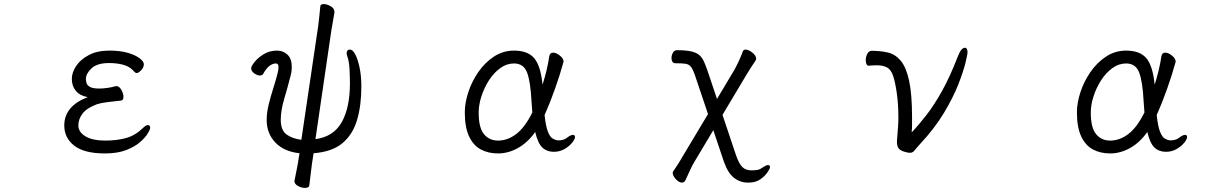

<svg xmlns="http://www.w3.org/2000/svg" viewBox="-20 -734 6040 941"><path d="M551 -312Q564 -312 574.5 -294Q585 -276 585 -259Q585 -242 572 -241Q541 -238 506.5 -233.5Q472 -229 455 -223Q406 -205 385 -178Q364 -151 364 -119Q364 -87 398.5 -66Q433 -45 496 -45Q553 -45 598 -57.5Q643 -70 681 -107Q695 -121 705 -121Q716 -121 716 -107Q716 -100 704.5 -80.5Q693 -61 667 -38Q641 -15 598.5 1.5Q556 18 494 18Q393 18 344 -20Q295 -58 295 -119Q295 -214 410 -258Q371 -265 351.5 -289Q332 -313 332 -347Q332 -379 353.5 -411Q375 -443 416 -464.5Q457 -486 516 -486Q571 -486 608.5 -474.5Q646 -463 665.5 -447.5Q685 -432 685 -419Q685 -412 681.5 -403.5Q678 -395 669 -387Q658 -376 650 -376Q645 -376 641 -380Q637 -384 632 -389Q613 -409 582.5 -417Q552 -425 514 -425Q456 -425 428.5 -399Q401 -373 401 -347Q401 -339 404 -327.5Q407 -316 421 -308Q435 -300 467 -300Q486 -300 509 -303.5Q532 -307 548 -312Z M1509 68Q1506 89 1502.5 119.5Q1499 150 1496 174Q1495 187 1474 187Q1458 187 1440.5 177.5Q1423 168 1423 153Q1423 151 1423.5 150Q1424 149 1424 148Q1429 123 1435 93Q1441 63 1444 41L1448 17Q1372 9 1329.5 -35.5Q1287 -80 1287 -146Q1287 -182 1297 -222.5Q1307 -263 1319.5 -302Q1332 -341 1340 -373Q1343 -384 1344 -392Q1345 -400 1345 -406Q1345 -423 1332 -423Q1316 -423 1300 -410.5Q1284 -398 1270 -372Q1265 -364 1254 -364Q1241 -364 1226 -374.5Q1211 -385 1211 -400Q1211 -409 1227.5 -430Q1244 -451 1272.5 -468.5Q1301 -486 1338 -486Q1367 -486 1388.5 -466.5Q1410 -447 1410 -406Q1410 -397 1409 -387Q1408 -377 1405 -366Q1391 -310 1373.5 -251.5Q1356 -193 1356 -147Q1356 -95 1385 -74.5Q1414 -54 1457 -49L1540 -610Q1542 -627 1545 -654Q1548 -681 1550 -704Q1551 -714 1567 -714Q1582 -714 1600.5 -703.5Q1619 -693 1619 -676V-672L1604 -585L1526 -52Q1615 -64 1655 -135.5Q1695 -207 1695 -325Q1695 -357 1693 -396Q1691 -435 1682 -458Q1679 -467 1679 -473Q1679 -491 1695 -491Q1709 -491 1721.5 -467Q1734 -443 1742.5 -402Q1751 -361 1751 -310Q1751 -217 1730 -146Q1709 -75 1658.5 -32.5Q1608 10 1517 17Z M2603 -87Q2566 -35 2518.5 -8.5Q2471 18 2421 18Q2373 18 2336.5 -1.5Q2300 -21 2279 -65.5Q2258 -110 2258 -184Q2258 -229 2275 -281.5Q2292 -334 2324 -380.5Q2356 -427 2400.5 -456.5Q2445 -486 2499 -486Q2567 -486 2598.5 -448.5Q2630 -411 2639 -319Q2650 -353 2658.5 -388.5Q2667 -424 2672 -458Q2675 -476 2691 -476Q2706 -476 2724 -461.5Q2742 -447 2742 -432Q2742 -432 2742 -431L2741 -429Q2741 -429 2741 -428Q2725 -369 2700 -298.5Q2675 -228 2649 -170Q2655 -115 2665 -89.5Q2675 -64 2686.5 -56.5Q2698 -49 2708 -47Q2709 -47 2710 -47L2715 -46Q2716 -46 2717 -46Q2728 -46 2739.5 -49Q2751 -52 2759 -59Q2777 -73 2788 -73Q2798 -73 2798 -62Q2798 -52 2784 -34.5Q2770 -17 2746.5 -3.5Q2723 10 2694 10Q2660 10 2638 -11Q2616 -32 2603 -87ZM2589 -183Q2588 -196 2587 -209.5Q2586 -223 2585 -237Q2580 -335 2563 -379Q2546 -423 2499 -423Q2463 -423 2431.5 -400Q2400 -377 2376.5 -340.5Q2353 -304 2339.5 -262Q2326 -220 2326 -182Q2326 -108 2352 -76.5Q2378 -45 2421 -45Q2468 -45 2510.5 -77.5Q2553 -110 2589 -183Z M3646 161Q3608 161 3578 138Q3548 115 3528 59L3476 -96L3384 58Q3374 74 3362 100Q3350 126 3340 148Q3334 161 3322 161Q3308 161 3292.5 144Q3277 127 3277 114Q3277 108 3280 105Q3294 85 3307 64Q3320 43 3332 22L3450 -175L3385 -368Q3375 -396 3365.5 -407.5Q3356 -419 3339.5 -421.5Q3323 -424 3290 -424Q3280 -424 3275.5 -431.5Q3271 -439 3271 -449Q3271 -463 3278 -475.5Q3285 -488 3298 -488Q3342 -488 3368 -482Q3394 -476 3408 -463.5Q3422 -451 3430.5 -431.5Q3439 -412 3448 -386L3494 -249L3580 -393Q3590 -411 3601.5 -436Q3613 -461 3621 -483Q3624 -491 3634 -491Q3649 -491 3667.5 -476Q3686 -461 3686 -446Q3686 -442 3683 -437Q3674 -424 3661 -404Q3648 -384 3638 -367L3521 -171L3588 29Q3602 68 3617.5 84Q3633 100 3661 101Q3676 101 3690 99Q3704 97 3714 89Q3717 87 3719.5 85.5Q3722 84 3724 83Q3736 75 3744 75Q3754 75 3754 85Q3754 92 3741.5 110.5Q3729 129 3706 145Q3683 161 3649 161Z M4237 -412Q4230 -412 4226.5 -420.5Q4223 -429 4223 -439Q4223 -455 4230.5 -470Q4238 -485 4253 -485Q4296 -485 4332 -476.5Q4368 -468 4394.5 -436.5Q4421 -405 4435.5 -339Q4450 -273 4450 -159Q4450 -140 4450 -121.5Q4450 -103 4448 -85Q4485 -124 4522 -172Q4559 -220 4597.5 -289Q4636 -358 4675 -459Q4691 -500 4709 -500Q4722 -500 4722 -476Q4722 -469 4712 -427Q4702 -385 4677 -321Q4652 -257 4606.5 -181Q4561 -105 4490 -29Q4470 -7 4461.5 4Q4453 15 4439 15Q4430 15 4410 9Q4389 2 4382.5 -9.5Q4376 -21 4376 -37Q4376 -44 4376.5 -52Q4377 -60 4378 -69Q4380 -92 4381.5 -114.5Q4383 -137 4383 -160Q4383 -221 4375.5 -275.5Q4368 -330 4357 -363Q4346 -394 4326.5 -404Q4307 -414 4278 -414Q4269 -414 4259 -413.5Q4249 -413 4238 -412Z M5603 -87Q5566 -35 5518.5 -8.5Q5471 18 5421 18Q5373 18 5336.5 -1.5Q5300 -21 5279 -65.5Q5258 -110 5258 -184Q5258 -229 5275 -281.5Q5292 -334 5324 -380.5Q5356 -427 5400.5 -456.5Q5445 -486 5499 -486Q5567 -486 5598.5 -448.5Q5630 -411 5639 -319Q5650 -353 5658.5 -388.5Q5667 -424 5672 -458Q5675 -476 5691 -476Q5706 -476 5724 -461.5Q5742 -447 5742 -432Q5742 -432 5742 -431L5741 -429Q5741 -429 5741 -428Q5725 -369 5700 -298.5Q5675 -228 5649 -170Q5655 -115 5665 -89.5Q5675 -64 5686.5 -56.5Q5698 -49 5708 -47Q5709 -47 5710 -47L5715 -46Q5716 -46 5717 -46Q5728 -46 5739.5 -49Q5751 -52 5759 -59Q5777 -73 5788 -73Q5798 -73 5798 -62Q5798 -52 5784 -34.5Q5770 -17 5746.5 -3.5Q5723 10 5694 10Q5660 10 5638 -11Q5616 -32 5603 -87ZM5589 -183Q5588 -196 5587 -209.5Q5586 -223 5585 -237Q5580 -335 5563 -379Q5546 -423 5499 -423Q5463 -423 5431.5 -400Q5400 -377 5376.5 -340.5Q5353 -304 5339.5 -262Q5326 -220 5326 -182Q5326 -108 5352 -76.5Q5378 -45 5421 -45Q5468 -45 5510.5 -77.5Q5553 -110 5589 -183Z"/></svg>

Font: Klee One SemiBold
Style: Regular
Weight: 600
Designer: Fontworks Inc.
Foundry: Fontworks Inc.
Version: Version 1.00;January 12, 2022;FontCreator 13.0.0.2683 64-bit